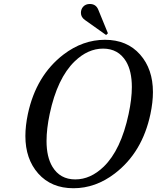

<svg xmlns="http://www.w3.org/2000/svg" viewBox="-20 -950 800 979"><path d="M438 -929.7Q469.2 -929.7 481 -900.9L530.3 -780.3L521 -771.5L413.6 -847.7Q392.6 -862.3 392.6 -884.3Q392.6 -902.8 403.8 -915.5Q416.5 -929.7 438 -929.7ZM508.8 -100.1Q596.7 -185.5 635.7 -368.2Q652.3 -445.8 652.3 -506.3Q652.3 -587.4 622.6 -637.2Q583 -702.1 505.6 -702.1Q428.2 -702.1 360.8 -637.2Q272 -551.3 233.4 -369.1Q217.3 -293 217.3 -231Q217.3 -149.9 247.1 -100.1Q286.1 -35.2 363.8 -35.2Q441.4 -35.2 508.8 -100.1ZM174.8 -65.4Q109.4 -139.6 109.4 -256.3Q109.4 -308.1 122.1 -368.7Q164.1 -564.9 303.7 -671.9Q402.3 -747.1 515.1 -747.1Q627.9 -747.1 694.3 -671.9Q759.8 -597.7 759.8 -480.5Q759.8 -428.7 747.1 -368.7Q705.6 -172.4 565.4 -65.4Q467.3 9.8 354.5 9.8Q241.7 9.8 174.8 -65.4Z"/></svg>

Font: Modern Antiqua
Style: Book Oblique
Weight: 400
Italic angle: -12°
Designer: Wojciech Kalinowski "wmk69" (wmk69@o2.pl)
Foundry: Wojciech Kalinowski "wmk69" (wmk69@o2.pl)
Version: Version 3.1.0; 2021-05-28